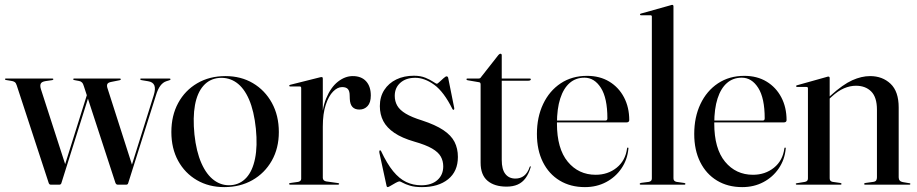

<svg xmlns="http://www.w3.org/2000/svg" viewBox="-28 -756 3756 786"><path d="M215 0H180.5Q177 0 175 -1.5Q173 -3 171.5 -6.5L40.5 -406.5Q37.5 -416.5 32 -420.2Q26.5 -424 17.5 -425L-3.5 -428.5Q-5.5 -429 -6.5 -429.8Q-7.5 -430.5 -7.5 -431.5Q-7.5 -433.5 -6.5 -434Q-5.5 -434.5 -4 -434.5H186.5Q188.5 -434.5 189.5 -433.8Q190.5 -433 190.5 -431.5Q190.5 -430.5 189.5 -429.8Q188.5 -429 186 -428L158.5 -424Q142.5 -421.5 138.8 -413.5Q135 -405.5 139.5 -391L241 -77L223 -34L336 -393.5L343.5 -388.5L223 -5.5Q222 -3 220 -1.5Q218 0 215 0ZM488.5 0H454Q450.5 0 448.2 -2Q446 -4 444.5 -7.5L315.5 -402.5Q312.5 -413.5 307.5 -418.5Q302.5 -423.5 295.5 -424.5L277 -428Q274 -428.5 272.8 -429.5Q271.5 -430.5 271.5 -431.5Q271.5 -434.5 275.5 -434.5H462.5Q466.5 -434.5 466.5 -431.5Q466.5 -430 465.5 -429.2Q464.5 -428.5 461.5 -427.5L429 -421Q414.5 -418.5 411.5 -412Q408.5 -405.5 412 -395L515 -73.5L495 -27.5L601.5 -366.5Q609.5 -392.5 603.8 -406.5Q598 -420.5 578 -423.5L551 -428Q548 -429 547 -429.8Q546 -430.5 546 -431.5Q546 -433.5 547 -434Q548 -434.5 550 -434.5H665.5Q668 -434.5 669 -433.8Q670 -433 670 -431.5Q670 -430 669 -429.2Q668 -428.5 665.5 -427.5L653 -423.5Q639 -419 628.5 -405Q618 -391 610.5 -366L497 -7Q496 -3 493.8 -1.5Q491.5 0 488.5 0Z M895 -444.5Q958.5 -444.5 1007.5 -415.5Q1056.5 -386.5 1085 -334.8Q1113.5 -283 1113.5 -215.5Q1113.5 -149 1084.5 -98Q1055.5 -47 1005.2 -18.5Q955 10 890 10Q827 10 778 -18.5Q729 -47 701.2 -97.8Q673.5 -148.5 673.5 -215.5Q673.5 -283 701.5 -334.5Q729.5 -386 779.5 -415.2Q829.5 -444.5 895 -444.5ZM918 2Q955.5 -1 980.8 -28.8Q1006 -56.5 1016.2 -107.2Q1026.5 -158 1019.5 -229Q1012 -301.5 991.5 -348.8Q971 -396 939.8 -418Q908.5 -440 869 -437Q830 -433.5 804.8 -405Q779.5 -376.5 770.2 -326Q761 -275.5 768 -205.5Q775.5 -135.5 796.5 -88Q817.5 -40.5 848.8 -17.8Q880 5 918 2Z M1288.5 -239.5Q1288.5 -307.5 1307.2 -353Q1326 -398.5 1355.2 -421.5Q1384.5 -444.5 1416 -444.5Q1451.5 -444.5 1470.8 -423.2Q1490 -402 1490 -365Q1490 -336 1476.8 -321.8Q1463.5 -307.5 1443.5 -307.5Q1424.5 -307.5 1414.8 -318.2Q1405 -329 1404 -350.5L1403.5 -365Q1403.5 -382.5 1396.5 -391Q1389.5 -399.5 1372.5 -399.5Q1353.5 -399.5 1335.5 -381.2Q1317.5 -363 1305.5 -327Q1293.5 -291 1293.5 -237.5ZM1293.5 -434.5V-263.5V-28Q1293.5 -22.5 1296.8 -18.8Q1300 -15 1306.5 -13.5L1356 -6.5Q1358.5 -6 1359.5 -5.2Q1360.5 -4.5 1360.5 -3Q1360.5 -2 1359.2 -1Q1358 0 1356 0H1160Q1158 0 1156.5 -1.2Q1155 -2.5 1155 -3.5Q1155 -4.5 1156.8 -5.5Q1158.5 -6.5 1161.5 -7L1193 -11.5Q1199 -13 1202 -16.2Q1205 -19.5 1205 -24V-395.5Q1205 -398.5 1203.8 -400.2Q1202.5 -402 1199 -402H1159Q1158 -402 1157 -403Q1156 -404 1156 -405Q1156 -406.5 1157 -407.5Q1158 -408.5 1160.5 -409L1280 -439Q1283.5 -440 1285.5 -440.2Q1287.5 -440.5 1289 -440.5Q1291.5 -440.5 1292.5 -438.8Q1293.5 -437 1293.5 -434.5Z M1672 -437.5Q1634 -437.5 1611 -417.2Q1588 -397 1588 -363.5Q1588 -341.5 1598.2 -323.5Q1608.5 -305.5 1633 -290.8Q1657.5 -276 1699.5 -263Q1754.5 -245 1786.8 -223.5Q1819 -202 1832.8 -175Q1846.5 -148 1846.5 -113.5Q1846.5 -54.5 1806.5 -22.2Q1766.5 10 1699.5 10Q1669.5 10 1650.2 4Q1631 -2 1620.8 -7.8Q1610.5 -13.5 1607.5 -13.5Q1603 -13.5 1592.5 -7.8Q1582 -2 1572 4Q1562 10 1559.5 10Q1558.5 10 1557 9.2Q1555.5 8.5 1554.5 5L1525 -131Q1524.5 -135 1524.8 -137.2Q1525 -139.5 1526.5 -140Q1528 -141 1529.5 -140.2Q1531 -139.5 1532 -137.5Q1556.5 -85.5 1581.5 -55Q1606.5 -24.5 1634.8 -11Q1663 2.5 1696.5 2.5Q1738.5 2.5 1762.5 -18.8Q1786.5 -40 1786.5 -75Q1786.5 -97 1776.5 -115Q1766.5 -133 1740.8 -148Q1715 -163 1667.5 -176.5Q1617.5 -191 1586.5 -212Q1555.5 -233 1541.2 -260.2Q1527 -287.5 1527 -321.5Q1527 -359.5 1545 -387.5Q1563 -415.5 1594.5 -430.8Q1626 -446 1666.5 -446Q1693.5 -446 1713.5 -437.8Q1733.5 -429.5 1745.5 -421.2Q1757.5 -413 1760.5 -413Q1763 -413 1771.2 -420.8Q1779.5 -428.5 1788 -436Q1796.5 -443.5 1800 -443.5Q1802 -443.5 1804.2 -442Q1806.5 -440.5 1807 -436L1831 -316.5Q1832 -312 1831.5 -309.8Q1831 -307.5 1829 -306.5Q1828 -306 1826.8 -306.8Q1825.5 -307.5 1824.5 -309Q1789 -380.5 1749.5 -409Q1710 -437.5 1672 -437.5Z M1932.5 -419.5 1886 -427.5Q1883.5 -428.5 1882.5 -429.2Q1881.5 -430 1881.5 -431.5Q1881.5 -433 1882.5 -433.8Q1883.5 -434.5 1884.5 -434.5H1930.5Q1934.5 -434.5 1937 -435.8Q1939.5 -437 1941 -440L2012.5 -531Q2014.5 -533 2016.5 -534.5Q2018.5 -536 2021 -536Q2023 -536 2024.5 -534.5Q2026 -533 2026 -530V-101Q2026 -62.5 2040.8 -43.8Q2055.5 -25 2082 -25Q2092 -25 2100.8 -27.8Q2109.5 -30.5 2117 -36.2Q2124.5 -42 2130.5 -51.2Q2136.5 -60.5 2140.5 -73Q2142 -75.5 2143.8 -75.2Q2145.5 -75 2144.5 -71.5Q2136.5 -44.5 2123.5 -26.8Q2110.5 -9 2091.2 -0.5Q2072 8 2046 8Q1996 8 1967.8 -16Q1939.5 -40 1939.5 -90V-409.5Q1939.5 -414 1938.2 -416.5Q1937 -419 1932.5 -419.5ZM1996.5 -425.5 1998.5 -434.5H2140.5Q2143 -434.5 2144 -433.8Q2145 -433 2145 -431Q2145 -428.5 2142 -427Q2139 -425.5 2133.5 -425.5Z M2548 -264Q2548 -260 2545.2 -257.5Q2542.5 -255 2537.5 -255H2229V-262.5H2450.5Q2458.5 -262.5 2458.5 -271.5Q2458.5 -354.5 2432 -396.2Q2405.5 -438 2364.5 -438Q2329 -438 2304 -416.2Q2279 -394.5 2265.5 -352.8Q2252 -311 2252 -250.5Q2252 -147.5 2296.2 -94Q2340.5 -40.5 2410.5 -40.5Q2460.5 -40.5 2496.5 -69.5Q2532.5 -98.5 2539 -148.5Q2539.5 -150.5 2540.2 -151.2Q2541 -152 2541.5 -152Q2543 -152 2544 -151.2Q2545 -150.5 2544.5 -147.5Q2540.5 -102.5 2516.2 -66.8Q2492 -31 2453.2 -10.5Q2414.5 10 2366.5 10Q2307.5 10 2263.2 -16.8Q2219 -43.5 2194.5 -92.5Q2170 -141.5 2170 -207.5Q2170 -276.5 2195.5 -330.2Q2221 -384 2267.2 -414.8Q2313.5 -445.5 2375 -445.5Q2427.5 -445.5 2466.2 -422Q2505 -398.5 2526.5 -357.5Q2548 -316.5 2548 -264Z M2729 -730.5V-26Q2729 -20 2732 -16.5Q2735 -13 2741.5 -11.5L2773 -7Q2776 -6.5 2777 -5.5Q2778 -4.5 2778 -3Q2778 -2 2777 -1Q2776 0 2773.5 0H2594Q2593 0 2591.8 -1Q2590.5 -2 2590.5 -3Q2590.5 -4 2592.2 -5.5Q2594 -7 2597.5 -7.5L2628.5 -11.5Q2635 -13 2637.8 -16.5Q2640.5 -20 2640.5 -25.5V-688Q2640.5 -690.5 2639.2 -692Q2638 -693.5 2634.5 -693.5H2595.5Q2594 -693.5 2593 -694.5Q2592 -695.5 2592 -697Q2592 -698.5 2593 -699.2Q2594 -700 2596 -700.5L2715.5 -734Q2719.5 -735.5 2721.2 -735.8Q2723 -736 2724.5 -736Q2727 -736 2728 -734.2Q2729 -732.5 2729 -730.5Z M3192 -264Q3192 -260 3189.2 -257.5Q3186.5 -255 3181.5 -255H2873V-262.5H3094.5Q3102.5 -262.5 3102.5 -271.5Q3102.5 -354.5 3076 -396.2Q3049.5 -438 3008.5 -438Q2973 -438 2948 -416.2Q2923 -394.5 2909.5 -352.8Q2896 -311 2896 -250.5Q2896 -147.5 2940.2 -94Q2984.5 -40.5 3054.5 -40.5Q3104.5 -40.5 3140.5 -69.5Q3176.5 -98.5 3183 -148.5Q3183.5 -150.5 3184.2 -151.2Q3185 -152 3185.5 -152Q3187 -152 3188 -151.2Q3189 -150.5 3188.5 -147.5Q3184.5 -102.5 3160.2 -66.8Q3136 -31 3097.2 -10.5Q3058.5 10 3010.5 10Q2951.5 10 2907.2 -16.8Q2863 -43.5 2838.5 -92.5Q2814 -141.5 2814 -207.5Q2814 -276.5 2839.5 -330.2Q2865 -384 2911.2 -414.8Q2957.5 -445.5 3019 -445.5Q3071.5 -445.5 3110.2 -422Q3149 -398.5 3170.5 -357.5Q3192 -316.5 3192 -264Z M3368.5 -437V-26Q3368.5 -20 3371.2 -16.5Q3374 -13 3380.5 -11.5L3412 -7Q3417 -6 3417 -3Q3417 0 3413 0H3233Q3232 0 3230.8 -1Q3229.5 -2 3229.5 -3Q3229.5 -4 3230.5 -4.8Q3231.5 -5.5 3234 -6L3267.5 -11.5Q3274 -13 3276.8 -16.5Q3279.5 -20 3279.5 -25.5V-394.5Q3279.5 -397 3278.2 -398.5Q3277 -400 3273.5 -400H3234.5Q3233 -400.5 3232 -401.2Q3231 -402 3231 -403.5Q3231 -405 3232 -405.8Q3233 -406.5 3235 -407L3354.5 -440.5Q3358.5 -442 3360.2 -442.2Q3362 -442.5 3363.5 -442.5Q3366 -442.5 3367.2 -440.8Q3368.5 -439 3368.5 -437ZM3360 -345 3355.5 -349.5 3372.5 -365Q3423 -410.5 3461 -427.5Q3499 -444.5 3534 -444.5Q3584.5 -444.5 3617.8 -413Q3651 -381.5 3651 -316V-30Q3651 -22 3655.2 -17Q3659.5 -12 3668 -10.5L3694.5 -6Q3697 -6 3698 -5Q3699 -4 3699 -3Q3699 -2 3698 -1Q3697 0 3695 0H3514Q3509.5 0 3509.5 -3Q3509.5 -6 3515 -7L3547.5 -11.5Q3556.5 -13 3559.2 -18Q3562 -23 3562 -30V-307Q3562 -358 3538.5 -381.5Q3515 -405 3476 -405Q3452 -405 3427.2 -394.5Q3402.5 -384 3376.5 -360Z"/></svg>

Font: Fraunces 120pt
Style: Regular
Weight: 400
Version: Version 1.000;[b76b70a41]